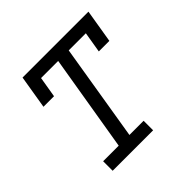

<svg xmlns="http://www.w3.org/2000/svg" viewBox="-142 -657 785 785"><g transform="rotate(-45 250.0 -265.0)"><path d="M82 0V-55H172L242 -475H143L128 -385H67L91 -530H472L448 -385H387L402 -475H303L234 -55H316V0Z"/></g></svg>

Font: Iosevka Slab Light Oblique
Style: Regular
Weight: 300
Italic angle: -9°
Monospace: yes
Designer: Belleve Invis
Foundry: Belleve Invis
Version: Version 11.1.1; ttfautohint (v1.8.3)